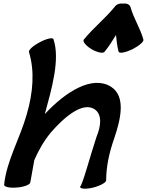

<svg xmlns="http://www.w3.org/2000/svg" viewBox="-20 -1065 852 1114"><path d="M587 -765C612 -796 633 -829 653 -862C656 -829 660 -796 668 -765C672 -753 708 -760 748 -779C787 -799 816 -824 812 -835C794 -902 755 -958 737 -1025C731 -1040 714 -1047 694 -1044C675 -1047 655 -1040 645 -1025C591 -958 520 -902 466 -835C458 -824 479 -799 512 -779C546 -760 579 -753 587 -765ZM148 -763C182 -653 172 -527 135 -401C97 -265 17 -129 4 7C3 19 36 27 78 23C120 20 155 6 156 -7C163 -49 171 -92 179 -136C203 -191 233 -245 274 -295C355 -389 461 -476 529 -431C574 -400 566 -334 540 -271C507 -173 457 15 444 19C446 32 481 33 522 23C564 12 597 -7 596 -19C596 -99 614 -181 643 -263C682 -378 710 -506 625 -561C518 -630 363 -536 240 -403C280 -550 330 -721 290 -838C286 -849 250 -841 211 -820C172 -800 144 -774 148 -763Z"/></svg>

Font: Nupuram Black Oblique
Style: Regular
Weight: 900
Designer: Santhosh Thottingal (santhosh.thottingal@gmail.com)
Foundry: SMC
Version: Version 1.000